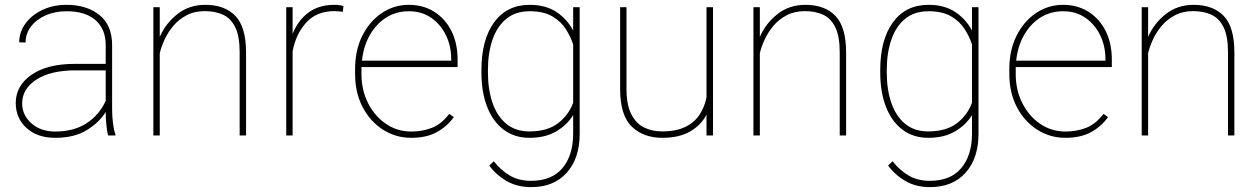

<svg xmlns="http://www.w3.org/2000/svg" viewBox="-20 -558 5187 791"><path d="M425.3 0Q420.4 -19 418 -45.7Q415.5 -72.3 415.5 -96.7Q389.2 -53.7 337.6 -22Q286.1 9.8 207.5 9.8Q133.8 9.8 89.4 -30.5Q44.9 -70.8 44.9 -133.8Q44.9 -204.6 109.6 -249.8Q174.3 -294.9 289.1 -294.9H415.5V-372.1Q415.5 -438 373.5 -474.9Q331.5 -511.7 254.4 -511.7Q206.5 -511.7 168.2 -494.9Q129.9 -478 107.7 -448.7Q85.4 -419.4 85.4 -382.8L59.1 -383.8Q59.1 -425.3 84.2 -460.2Q109.4 -495.1 153.6 -516.6Q197.8 -538.1 254.4 -538.1Q336.9 -538.1 389.4 -496.3Q441.9 -454.6 441.9 -371.1V-106.4Q441.9 -78.1 445.6 -49.3Q449.2 -20.5 455.6 -4.4V0ZM207.5 -16.1Q284.2 -16.1 336.7 -50.3Q389.2 -84.5 415.5 -142.6V-268.1H290.5Q188.5 -268.1 129.9 -230Q71.3 -191.9 71.3 -131.8Q71.3 -84 109.4 -50Q147.5 -16.1 207.5 -16.1Z M824.2 -512.2Q781.2 -512.2 748.8 -495.1Q716.3 -478 693.8 -451.2Q671.4 -424.3 657.7 -394.3Q644 -364.3 638.2 -338.4V0H611.8V-528.3H638.2V-405.8Q662.1 -461.4 710.7 -499.8Q759.3 -538.1 825.7 -538.1Q905.8 -538.1 949.7 -492.4Q993.7 -446.8 993.7 -341.8V0H967.3V-341.8Q967.3 -409.2 949 -446Q930.7 -482.9 898.4 -497.6Q866.2 -512.2 824.2 -512.2Z M1395 -532.7 1392.1 -509.3Q1384.3 -510.3 1375.7 -511.2Q1367.2 -512.2 1357.9 -512.2Q1284.2 -512.2 1241.2 -464.6Q1198.2 -417 1185.5 -345.7V0H1159.2V-528.3H1185.5V-418.5Q1207.5 -473.6 1250.2 -505.9Q1293 -538.1 1357.9 -538.1Q1370.1 -538.1 1379.4 -536.6Q1388.7 -535.2 1395 -532.7Z M1674.3 9.8Q1610.4 9.8 1557.6 -23.9Q1504.9 -57.6 1473.9 -116.9Q1442.9 -176.3 1442.9 -252.9V-274.4Q1442.9 -351.6 1472.9 -411.1Q1502.9 -470.7 1553.2 -504.4Q1603.5 -538.1 1664.6 -538.1Q1723.1 -538.1 1768.6 -509.8Q1814 -481.4 1839.6 -430.7Q1865.2 -379.9 1865.2 -312.5V-281.7H1469.2Q1469.2 -278.3 1469.2 -274.4V-252.9Q1469.2 -187 1496.3 -133.3Q1523.4 -79.6 1569.8 -47.9Q1616.2 -16.1 1674.3 -16.1Q1719.7 -16.1 1759 -31.2Q1798.3 -46.4 1831.1 -88.9L1849.6 -75.7Q1823.2 -38.1 1780.5 -14.2Q1737.8 9.8 1674.3 9.8ZM1664.6 -511.7Q1611.3 -511.7 1569.8 -484.9Q1528.3 -458 1502.7 -411.9Q1477.1 -365.7 1471.2 -308.1H1838.9V-314.5Q1838.9 -367.7 1817.4 -412.4Q1795.9 -457 1756.8 -484.4Q1717.8 -511.7 1664.6 -511.7Z M1963.4 -259.3V-269.5Q1963.4 -394.5 2015.9 -466.3Q2068.4 -538.1 2162.6 -538.1Q2227.5 -538.1 2272 -508.8Q2316.4 -479.5 2341.3 -432.1V-528.3H2368.2V-7.3Q2368.2 94.2 2314.9 153.6Q2261.7 212.9 2168.5 212.9Q2110.8 212.9 2067.6 188Q2024.4 163.1 1995.6 124L2014.2 106.4Q2044.9 145 2081.8 166Q2118.7 187 2167.5 187Q2253.4 187 2297.4 134.3Q2341.3 81.5 2341.3 -7.3V-84Q2316.9 -43.5 2271.7 -16.8Q2226.6 9.8 2161.6 9.8Q2099.1 9.8 2054.7 -23.9Q2010.3 -57.6 1986.8 -118.2Q1963.4 -178.7 1963.4 -259.3ZM1990.2 -269.5V-259.3Q1990.2 -189 2009 -134.3Q2027.8 -79.6 2065.7 -48.1Q2103.5 -16.6 2161.1 -16.6Q2235.4 -16.6 2279.3 -50.5Q2323.2 -84.5 2341.3 -134.8V-374.5Q2331.5 -405.8 2311.5 -437.5Q2291.5 -469.2 2255.6 -490.5Q2219.7 -511.7 2162.1 -511.7Q2104 -511.7 2065.9 -480.5Q2027.8 -449.2 2009 -394.5Q1990.2 -339.8 1990.2 -269.5Z M2890.6 0V-85.4Q2867.2 -41.5 2822.3 -15.9Q2777.3 9.8 2708.5 9.8Q2630.9 9.8 2582.8 -36.4Q2534.7 -82.5 2534.7 -192.9V-528.3H2561V-191.9Q2561 -127.4 2580.1 -88.9Q2599.1 -50.3 2632.3 -33.4Q2665.5 -16.6 2707.5 -16.6Q2766.1 -16.6 2804.2 -35.6Q2842.3 -54.7 2862.8 -86.7Q2883.3 -118.7 2890.6 -156.7V-528.3H2917.5V0Z M3296.4 -512.2Q3253.4 -512.2 3220.9 -495.1Q3188.5 -478 3166 -451.2Q3143.6 -424.3 3129.9 -394.3Q3116.2 -364.3 3110.4 -338.4V0H3084V-528.3H3110.4V-405.8Q3134.3 -461.4 3182.9 -499.8Q3231.4 -538.1 3297.9 -538.1Q3377.9 -538.1 3421.9 -492.4Q3465.8 -446.8 3465.8 -341.8V0H3439.5V-341.8Q3439.5 -409.2 3421.1 -446Q3402.8 -482.9 3370.6 -497.6Q3338.4 -512.2 3296.4 -512.2Z M3606.4 -259.3V-269.5Q3606.4 -394.5 3658.9 -466.3Q3711.4 -538.1 3805.7 -538.1Q3870.6 -538.1 3915 -508.8Q3959.5 -479.5 3984.4 -432.1V-528.3H4011.2V-7.3Q4011.2 94.2 3958 153.6Q3904.8 212.9 3811.5 212.9Q3753.9 212.9 3710.7 188Q3667.5 163.1 3638.7 124L3657.2 106.4Q3688 145 3724.9 166Q3761.7 187 3810.5 187Q3896.5 187 3940.4 134.3Q3984.4 81.5 3984.4 -7.3V-84Q3960 -43.5 3914.8 -16.8Q3869.6 9.8 3804.7 9.8Q3742.2 9.8 3697.8 -23.9Q3653.3 -57.6 3629.9 -118.2Q3606.4 -178.7 3606.4 -259.3ZM3633.3 -269.5V-259.3Q3633.3 -189 3652.1 -134.3Q3670.9 -79.6 3708.7 -48.1Q3746.6 -16.6 3804.2 -16.6Q3878.4 -16.6 3922.4 -50.5Q3966.3 -84.5 3984.4 -134.8V-374.5Q3974.6 -405.8 3954.6 -437.5Q3934.6 -469.2 3898.7 -490.5Q3862.8 -511.7 3805.2 -511.7Q3747.1 -511.7 3709 -480.5Q3670.9 -449.2 3652.1 -394.5Q3633.3 -339.8 3633.3 -269.5Z M4369.6 9.8Q4305.7 9.8 4252.9 -23.9Q4200.2 -57.6 4169.2 -116.9Q4138.2 -176.3 4138.2 -252.9V-274.4Q4138.2 -351.6 4168.2 -411.1Q4198.2 -470.7 4248.5 -504.4Q4298.8 -538.1 4359.9 -538.1Q4418.5 -538.1 4463.9 -509.8Q4509.3 -481.4 4534.9 -430.7Q4560.5 -379.9 4560.5 -312.5V-281.7H4164.6Q4164.6 -278.3 4164.6 -274.4V-252.9Q4164.6 -187 4191.7 -133.3Q4218.8 -79.6 4265.1 -47.9Q4311.5 -16.1 4369.6 -16.1Q4415 -16.1 4454.3 -31.2Q4493.7 -46.4 4526.4 -88.9L4544.9 -75.7Q4518.6 -38.1 4475.8 -14.2Q4433.1 9.8 4369.6 9.8ZM4359.9 -511.7Q4306.6 -511.7 4265.1 -484.9Q4223.6 -458 4198 -411.9Q4172.4 -365.7 4166.5 -308.1H4534.2V-314.5Q4534.2 -367.7 4512.7 -412.4Q4491.2 -457 4452.1 -484.4Q4413.1 -511.7 4359.9 -511.7Z M4896 -512.2Q4853 -512.2 4820.6 -495.1Q4788.1 -478 4765.6 -451.2Q4743.2 -424.3 4729.5 -394.3Q4715.8 -364.3 4710 -338.4V0H4683.6V-528.3H4710V-405.8Q4733.9 -461.4 4782.5 -499.8Q4831.1 -538.1 4897.5 -538.1Q4977.5 -538.1 5021.5 -492.4Q5065.4 -446.8 5065.4 -341.8V0H5039.1V-341.8Q5039.1 -409.2 5020.8 -446Q5002.4 -482.9 4970.2 -497.6Q4938 -512.2 4896 -512.2Z"/></svg>

Font: Vazirmatn RD FD Thin
Style: Regular
Weight: 100
Designer: Saber Rastikerdar
Foundry: Saber Rastikerdar
Version: Version 33.003